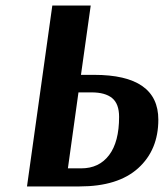

<svg xmlns="http://www.w3.org/2000/svg" viewBox="-20 -670 593 690"><path d="M77 0 168 -650H306L271 -401H318Q549 -401 549 -240Q549 -131 476.5 -65.5Q404 0 266 0ZM309 -338H262L224 -65H272Q336 -65 372 -112.5Q408 -160 408 -250Q408 -297 383 -317.5Q358 -338 309 -338Z"/></svg>

Font: Arsenal
Style: Bold Italic
Weight: 700
Italic angle: -9°
Designer: Andrij Shevchenko
Foundry: Stairsfor.com
Version: Version 1.000